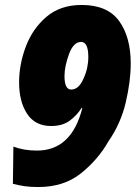

<svg xmlns="http://www.w3.org/2000/svg" viewBox="-20 -744 554 774"><path d="M240 -437Q240 -476 258 -525.5Q276 -575 307 -575Q336 -575 336 -514Q336 -469 317 -428Q298 -383 267 -383Q240 -383 240 -437ZM417 -174Q467 -246 487 -331.5Q507 -417 507 -488Q507 -595 460 -659.5Q413 -724 309 -724Q223 -724 167 -676Q111 -628 84 -556Q57 -484 57 -412Q57 -334 89.5 -285Q122 -236 186 -236Q232 -236 261 -257.5Q290 -279 309 -309H312Q269 -137 129 -137Q76 -137 34 -153L32 -3Q55 3 78.5 6.5Q102 10 134 10Q237 10 306 -45Q375 -100 417 -174Z"/></svg>

Font: Noto Sans Display SemiCondensed Black
Style: Italic
Weight: 900
Width: 4
Designer: Monotype Design team
Foundry: Monotype Imaging Inc.
Version: 1.000